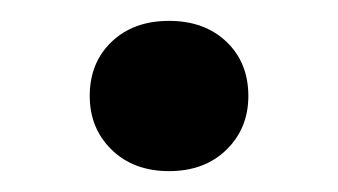

<svg xmlns="http://www.w3.org/2000/svg" viewBox="-20 -152 324 184"><path d="M142 12Q108 12 87 -8.5Q66 -29 66 -60Q66 -92 87 -112Q108 -132 142 -132Q176 -132 197 -112Q218 -92 218 -60Q218 -29 197 -8.5Q176 12 142 12Z"/></svg>

Font: Platypi Light
Style: Regular
Weight: 300
Designer: David Sargent
Foundry: Bolt Cutter Type
Version: Version 1.200